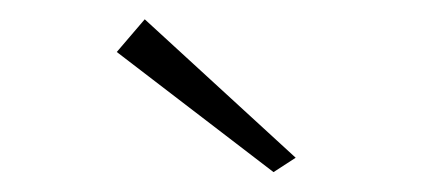

<svg xmlns="http://www.w3.org/2000/svg" viewBox="-20 -626 451 195"><path d="M98.6 -573.2 127 -606.4 280.3 -465.8 257.8 -451.2Z"/></svg>

Font: Bentham
Style: Regular
Weight: 400
Version: Version 002.002